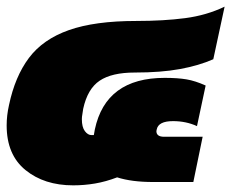

<svg xmlns="http://www.w3.org/2000/svg" viewBox="-20 -547 695 577"><path d="M200 10Q113 10 56.5 -36Q0 -82 0 -170Q0 -200 7 -231Q25 -317 67 -373Q109 -429 187 -456.5Q265 -484 389 -484Q472 -484 536.5 -492.5Q601 -501 655 -527L621 -369Q578 -350 521 -339.5Q464 -329 385 -329Q316 -329 279.5 -304.5Q243 -280 230 -220Q229 -211 227.5 -203.5Q226 -196 226 -189Q226 -165 235 -153Q244 -141 255 -141H262L265 -158Q298 -313 475 -313Q514 -313 540.5 -308.5Q567 -304 598 -290L572 -168Q539 -183 500 -183Q456 -183 451 -158Q451 -157 450.5 -155.5Q450 -154 450 -153Q450 -136 473 -136H589L561 0H441Q408 0 381 -3.5Q354 -7 332 -14Q298 -1 265.5 4.5Q233 10 200 10Z"/></svg>

Font: Kanit Black
Style: Italic
Weight: 900
Italic angle: -12°
Designer: Katatrad Team
Foundry: CadsonDemak
Version: Version 2.000; ttfautohint (v1.8.3)